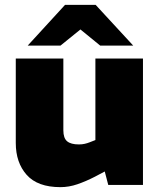

<svg xmlns="http://www.w3.org/2000/svg" viewBox="-20 -762 660 791"><path d="M229 9Q135 9 90 -41.5Q45 -92 45 -173V-521H241V-225Q241 -193 256.5 -180Q272 -167 305 -167Q318 -167 329 -169.5Q340 -172 350 -176L373 -185V-521H569V0H426L401 -96L437 -69L371 -34Q334 -15 299 -3Q264 9 229 9ZM393 -574 284 -663 248 -742H374L529 -574ZM94 -574 248 -742H374L339 -663L229 -574Z"/></svg>

Font: REM Medium ExtraBold
Style: Regular
Weight: 800
Version: Version 1.005;gftools[0.9.28]